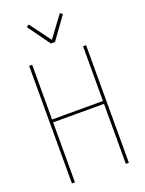

<svg xmlns="http://www.w3.org/2000/svg" viewBox="-175 -1046 851 1128"><g transform="rotate(-20 250.0 -482.0)"><path d="M72 0V-735H91V-393H409V-735H428V0H409V-375H91V0ZM237 -815 137 -954 153 -964 250 -833 347 -964 363 -954 263 -815Z"/></g></svg>

Font: Iosevka SS18 Thin
Style: Regular
Weight: 100
Monospace: yes
Designer: Belleve Invis
Foundry: Belleve Invis
Version: Version 25.1.1; ttfautohint (v1.8.4)